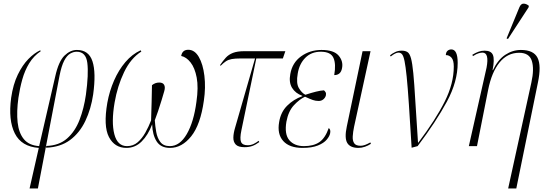

<svg xmlns="http://www.w3.org/2000/svg" viewBox="-20 -825 3075 1084"><path d="M147 239 199 10Q101 3 63.5 -72Q26 -147 43 -273Q54 -349 80.5 -403.5Q107 -458 140.5 -492Q174 -526 207 -541L210 -536Q170 -509 145 -468Q120 -427 106 -377Q92 -327 84 -273Q73 -194 79.5 -134Q86 -74 115 -39Q144 -4 201 0L292 -394Q311 -479 344 -511Q377 -543 414 -543Q481 -543 502 -479Q523 -415 506 -292Q494 -210 462 -142.5Q430 -75 375.5 -34.5Q321 6 240 9L241 -1Q313 -3 358.5 -43Q404 -83 429 -148Q454 -213 465 -290Q481 -407 473 -470Q465 -533 413 -533Q395 -533 376.5 -522.5Q358 -512 342.5 -482.5Q327 -453 316 -397L194 239Z M694 10Q627 10 595 -51.5Q563 -113 586 -245Q598 -311 624 -370.5Q650 -430 688 -474.5Q726 -519 774 -541L778 -534Q718 -496 680.5 -417.5Q643 -339 627 -246Q608 -135 625.5 -67.5Q643 0 697 0Q732 0 757 -21.5Q782 -43 800.5 -76Q819 -109 833 -145Q835 -201 836 -247.5Q837 -294 838 -344Q856 -359 879 -359Q900 -359 907 -345.5Q914 -332 907 -309Q902 -291 892.5 -260Q883 -229 872.5 -197.5Q862 -166 854 -146Q856 -114 862 -80Q868 -46 885.5 -23Q903 0 939 0Q995 0 1034.5 -68Q1074 -136 1089 -250Q1101 -332 1090.5 -387Q1080 -442 1056 -472.5Q1032 -503 1003 -509Q1009 -544 1043 -544Q1079 -544 1102.5 -503.5Q1126 -463 1134 -397Q1142 -331 1131 -257Q1112 -121 1059.5 -55.5Q1007 10 940 10Q888 10 864.5 -26.5Q841 -63 839 -123Q816 -62 779.5 -26Q743 10 694 10Z M1361 6Q1325 6 1311 -9Q1297 -24 1297.5 -48.5Q1298 -73 1307 -103L1420 -495H1340Q1307 -495 1288 -491.5Q1269 -488 1255.5 -479Q1242 -470 1226 -454L1222 -457Q1239 -482 1255 -499.5Q1271 -517 1295.5 -526.5Q1320 -536 1360 -536H1591L1577 -495H1427L1343 -90Q1333 -42 1341 -23.5Q1349 -5 1378 -5Q1397 -5 1413 -13Q1429 -21 1440 -30L1444 -23Q1424 -8 1405 -1Q1386 6 1361 6Z M1688 10Q1614 10 1579 -29Q1544 -68 1556 -136Q1565 -192 1601 -228Q1637 -264 1687 -282V-284Q1648 -298 1629 -329Q1610 -360 1619 -407Q1630 -471 1680 -507Q1730 -543 1795 -543Q1865 -543 1892 -511Q1919 -479 1911 -440Q1904 -401 1867 -401Q1878 -464 1862.5 -498.5Q1847 -533 1791 -533Q1738 -533 1704 -499Q1670 -465 1661 -410Q1651 -355 1667.5 -327.5Q1684 -300 1704 -290Q1738 -301 1764 -307.5Q1790 -314 1809 -315Q1814 -311 1818 -304.5Q1822 -298 1820 -287Q1817 -274 1806 -264.5Q1795 -255 1779 -255Q1762 -255 1746 -260.5Q1730 -266 1702 -279Q1670 -264 1639 -230.5Q1608 -197 1597 -138Q1585 -67 1613.5 -33.5Q1642 0 1696 0Q1750 0 1783 -22.5Q1816 -45 1836 -102Q1848 -94 1844 -73Q1841 -56 1824.5 -36.5Q1808 -17 1774.5 -3.5Q1741 10 1688 10Z M2004 10Q1957 10 1940.5 -18Q1924 -46 1938 -111L2027 -536H2072L1979 -109Q1973 -80 1971.5 -55.5Q1970 -31 1979.5 -16.5Q1989 -2 2016 -2Q2028 -2 2041.5 -7Q2055 -12 2071 -21L2074 -13Q2059 -3 2040.5 3.5Q2022 10 2004 10Z M2304 9Q2295 -138 2288.5 -236Q2282 -334 2276 -392.5Q2270 -451 2264 -480Q2258 -509 2250 -518.5Q2242 -528 2230 -528Q2213 -528 2186 -506L2182 -513Q2196 -524 2212 -531.5Q2228 -539 2248 -539Q2268 -539 2280.5 -531Q2293 -523 2300.5 -495.5Q2308 -468 2313.5 -411.5Q2319 -355 2324.5 -260Q2330 -165 2340 -20H2342Q2440 -150 2491 -252Q2542 -354 2542 -449Q2542 -485 2529 -499.5Q2516 -514 2497 -514Q2498 -531 2507 -538.5Q2516 -546 2528 -546Q2564 -546 2564 -470Q2564 -364 2503 -251Q2442 -138 2338 0Z M2849 239 2980 -359Q2997 -436 2982.5 -481.5Q2968 -527 2911 -527Q2845 -527 2800.5 -472.5Q2756 -418 2736 -318L2673 0H2627L2727 -443Q2743 -528 2704 -528Q2696 -528 2683 -524.5Q2670 -521 2650 -508L2647 -516Q2665 -527 2681.5 -533Q2698 -539 2716 -539Q2753 -539 2763 -514.5Q2773 -490 2761 -429H2763Q2791 -488 2832.5 -515.5Q2874 -543 2921 -543Q2993 -543 3015 -498.5Q3037 -454 3017 -359L2895 239ZM2848 -605 2840 -608 2912 -783Q2921 -805 2936.5 -804.5Q2952 -804 2966 -792L2964 -783Z"/></svg>

Font: Noto Serif Display Condensed ExtraLight
Style: Italic
Weight: 200
Width: 3
Italic angle: -12°
Designer: Monotype Design Team
Foundry: Monotype Imaging Inc.
Version: Version 2.009